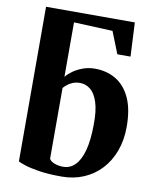

<svg xmlns="http://www.w3.org/2000/svg" viewBox="-91 -887 781 968"><g transform="rotate(10 300.0 -403.0)"><path d="M290.5 11Q223 11 175.5 3.5Q128 -4 100.5 -13.2Q73 -22.5 66 -27L65.5 -818.5H520L528.5 -645H461L416.5 -757L218 -765.5V-486.5Q230 -502 251.5 -517.5Q273 -533 301.8 -543.5Q330.5 -554 363 -554Q424 -554 471 -525.8Q518 -497.5 544.5 -439.8Q571 -382 571 -292.5Q571 -225 550.5 -169.2Q530 -113.5 492.8 -73.2Q455.5 -33 404 -11Q352.5 11 290.5 11ZM289.5 -39Q325.5 -39 351.2 -65Q377 -91 391 -143Q405 -195 405.5 -273.5Q406.5 -346 392.5 -389Q378.5 -432 354.8 -451Q331 -470 301.5 -470Q281 -470 264.8 -463.5Q248.5 -457 237 -447.5Q225.5 -438 218.5 -430V-67.5Q224.5 -55 245 -47Q265.5 -39 289.5 -39Z"/></g></svg>

Font: Merriweather 60pt ExtraBold
Style: Regular
Weight: 800
Version: Version 2.100